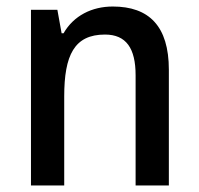

<svg xmlns="http://www.w3.org/2000/svg" viewBox="-20 -569 609 589"><path d="M326 -549C262 -549 206 -521 175 -467H169L156 -539H75V0H177V-273C177 -400 208 -463 302 -463C367 -463 396 -421 396 -338V0H498V-355C498 -489 437 -549 326 -549Z"/></svg>

Font: Noto Sans Lao Looped SemiCondensed Medium
Style: Regular
Weight: 500
Width: 4
Designer: Mark Frömberg, Ben Mitchell
Foundry: The Fontpad Ltd
Version: Version 1.002